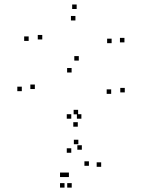

<svg xmlns="http://www.w3.org/2000/svg" viewBox="-20 -542 660 854"><path d="M107.5 -360V-380H87.5V-360ZM298.5 -219.5V-239.5H278.5V-219.5ZM474.5 -124.5V-144.5H454.5V-124.5ZM327.5 -33.5V-53.5H307.5V-33.5ZM135 -146V-166H115V-146ZM77 -136.5V-156.5H57V-136.5ZM326 21.5V1.5H306V21.5ZM535 -131V-151H515V-131ZM330.5 -272.5V-292.5H310.5V-272.5ZM168 -366.5V-386.5H148V-366.5ZM315.5 -451V-471H295.5V-451ZM476.5 -350V-370H456.5V-350ZM533.5 -353.5V-373.5H513.5V-353.5ZM321 -502V-522H301V-502ZM344 124V104H324V124ZM342 -14V-34H322V-14ZM297 -14V-34H277V-14ZM297 137.5V117.5H277V137.5ZM375.5 195.5V175.5H355.5V195.5ZM286.5 245.5V225.5H266.5V245.5ZM267 245.5V225.5H247V245.5ZM267 292.5V272.5H247V292.5ZM299 292.5V272.5H279V292.5ZM430 200V180H410V200ZM328.5 99.5V79.5H308.5V99.5Z"/></svg>

Font: Monaspace Neon Dots Var
Style: Regular
Weight: 400
Designer: Riley Cran and the Lettermatic Team
Version: Version 1.100 (Monaspace Neon Dots)